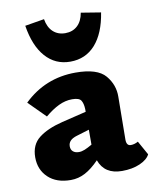

<svg xmlns="http://www.w3.org/2000/svg" viewBox="-80 -751 667 823"><g transform="rotate(-10 253.5 -339.5)"><path d="M507 -41Q496 -19 463 -4.5Q430 10 385 10Q309 10 286 -54Q254 -21 224.5 -5.5Q195 10 162 10Q100 10 64 -24Q28 -58 28 -112Q28 -167 65.5 -196Q103 -225 168 -241L275 -267V-279Q274 -304 265.5 -317Q257 -330 227 -330Q197 -330 168 -316Q139 -302 108 -276L35 -349Q129 -440 261 -440Q356 -440 390.5 -399Q425 -358 424 -306L422 -120Q422 -93 441 -93Q457 -93 473 -102ZM275 -124V-137V-189L219 -172Q182 -161 182 -133Q182 -118 191.5 -110Q201 -102 217 -102Q229 -102 242.5 -107.5Q256 -113 275 -124ZM84 -675 168 -689Q174 -653 195 -633.5Q216 -614 248 -614Q280 -614 301 -633.5Q322 -653 328 -689L414 -675Q400 -586 357.5 -538Q315 -490 248 -490Q183 -490 140.5 -538Q98 -586 84 -675Z"/></g></svg>

Font: Ysabeau Heavy
Style: Regular
Weight: 800
Designer: Christian Thalmann (Catharsis Fonts)
Version: Version 0.003